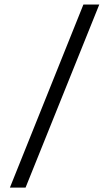

<svg xmlns="http://www.w3.org/2000/svg" viewBox="-20 -736 505 862"><path d="M24.4 106.4 354.5 -715.8H425.8L94.7 106.4Z"/></svg>

Font: Oxygen
Style: Normal
Weight: 400
Designer: Vernon Adams
Foundry: Vernon Adams
Version: Version Release 0.2.2 webfont; ttfautohint (v0.8.52-bc40) -l